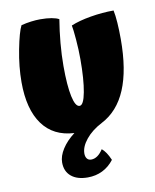

<svg xmlns="http://www.w3.org/2000/svg" viewBox="-85 -603 719 892"><g transform="rotate(-10 274.5 -157.0)"><path d="M381 163Q358 193 326.5 208.5Q295 224 257 224Q207 224 179 200.5Q151 177 151 135Q151 105 172 72Q193 39 231 10Q133 5 81.5 -66Q30 -137 30 -265Q30 -338 45.5 -417.5Q61 -497 76 -526Q99 -532 122.5 -535Q146 -538 166 -538Q197 -538 219.5 -534Q242 -530 254 -523Q245 -469 240 -413Q235 -357 235 -305Q235 -213 246 -161.5Q257 -110 277 -110Q296 -110 307 -169Q318 -228 318 -323Q318 -368 314 -416.5Q310 -465 306 -484Q344 -500 400 -509.5Q456 -519 509 -519Q514 -496 516.5 -460Q519 -424 519 -382Q519 -237 480.5 -145.5Q442 -54 364 -14Q316 11 288 45.5Q260 80 260 112Q260 127 267 136Q274 145 287 145Q302 145 316 135.5Q330 126 343 106Q353 114 362.5 128Q372 142 381 163Z"/></g></svg>

Font: Atma
Style: Bold
Weight: 700
Designer: Gregori Vincens, Jeremie Hornus, Riccardo Olocco, Yoann Minet.
Foundry: black foundry
Version: Version 1.102;PS 1.100;hotconv 1.0.86;makeotf.lib2.5.63406